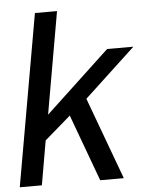

<svg xmlns="http://www.w3.org/2000/svg" viewBox="-62 -830 681 875"><g transform="rotate(-5 278.5 -392.5)"><path d="M-7.2 0H93.9L129 -202.4L248.3 -305.5L360.8 0H468.8L330.3 -375.2L564.3 -593H444.3L150.2 -318.3L231.9 -785H130.8Z"/></g></svg>

Font: Anybody Thin
Style: Italic
Weight: 100
Italic angle: -10°
Designer: Tyler Finck
Foundry: Etcetera Type Company
Version: Version 1.114;gftools[0.9.25]